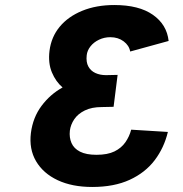

<svg xmlns="http://www.w3.org/2000/svg" viewBox="-20 -732 727 764"><path d="M347 12Q267 12 209.5 -15Q152 -42 123.5 -90.5Q95 -139 103 -203Q111 -265 145.5 -311Q180 -357 229 -384Q202 -407 186.5 -444Q171 -481 177 -530Q184 -585 217.5 -625.5Q251 -666 307 -689Q363 -712 435 -712Q533 -712 588.5 -673Q644 -634 651 -569L498 -527Q494 -551 472 -567.5Q450 -584 419 -584Q395 -584 374 -574Q353 -564 340 -547.5Q327 -531 325 -512Q322 -485 331.5 -467.5Q341 -450 359.5 -441.5Q378 -433 402 -433Q413 -433 425 -433.5Q437 -434 448 -434L432 -307Q421 -307 408.5 -306.5Q396 -306 385 -306Q345 -306 317.5 -292.5Q290 -279 275.5 -257.5Q261 -236 258 -212Q255 -185 264.5 -163Q274 -141 298.5 -128.5Q323 -116 364 -116Q408 -116 435.5 -129.5Q463 -143 479 -166Q495 -189 502 -216L648 -207Q633 -144 595.5 -94.5Q558 -45 496 -16.5Q434 12 347 12Z"/></svg>

Font: Inclusive Sans
Style: Bold Italic
Weight: 700
Italic angle: -7°
Designer: Olivia King
Foundry: Olivia King
Version: Version 2.004